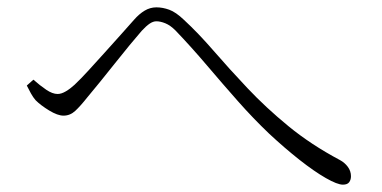

<svg xmlns="http://www.w3.org/2000/svg" viewBox="-20 -606 1040 523"><path d="M53 -373 71 -389Q89 -373 106 -361.5Q123 -350 137 -350Q147 -350 159 -357Q171 -364 183 -375Q200 -391 221 -414Q242 -437 265 -462.5Q288 -488 309 -511.5Q330 -535 345 -552Q359 -568 374 -577Q389 -586 406 -586Q423 -586 441 -579.5Q459 -573 481 -552Q520 -516 562 -467.5Q604 -419 654 -366Q704 -313 765.5 -262.5Q827 -212 906 -170Q919 -163 927.5 -151.5Q936 -140 936 -126Q936 -116 931 -109.5Q926 -103 914 -103Q899 -103 867.5 -121Q836 -139 796 -170.5Q756 -202 713 -242Q670 -283 628 -330.5Q586 -378 544 -427.5Q502 -477 458 -523Q444 -537 430.5 -542.5Q417 -548 406 -548Q397 -548 387.5 -541.5Q378 -535 366 -522Q353 -507 333.5 -483.5Q314 -460 293.5 -434Q273 -408 253 -383.5Q233 -359 218 -341Q199 -317 185 -304Q171 -291 153 -291Q137 -291 114 -305Q91 -319 77 -333Q70 -341 64 -352Q58 -363 53 -373Z"/></svg>

Font: Noto Serif SC
Style: Regular
Weight: 200
Designer: Ryoko NISHIZUKA 西塚涼子 (kana & ideographs); Frank Grießhammer (Latin, Greek & Cyrillic); Wenlong ZHANG 张文龙 (bopomofo); San
Foundry: Adobe
Version: Version 2.001;hotconv 1.1.0;makeotfexe 2.6.0